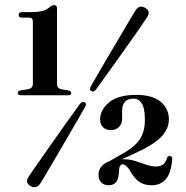

<svg xmlns="http://www.w3.org/2000/svg" viewBox="-20 -736 744 768"><path d="M68 -665.5Q54.5 -665.5 54.5 -676.5Q54.5 -687.5 68.5 -687.5H102Q133.5 -687.5 151.2 -692.5Q169 -697.5 181.5 -710Q190.5 -715.5 196 -715.5Q208 -715.5 208 -703.5V-401Q208 -383 223.5 -379.5L254 -374Q265 -371.5 265 -364.5Q265 -355 251.5 -355H64.5Q51 -355 51 -364.5Q51 -372 62.5 -374.5L94 -379.5Q111.5 -383 111.5 -401V-649Q111.5 -665.5 97.5 -665.5ZM364 -378Q355 -366 345.5 -371.5Q336 -376.5 343 -390Q350 -402.5 368.2 -434Q386.5 -465.5 410 -505.5Q433.5 -545.5 457 -585.2Q480.5 -625 498 -654.5Q515.5 -684 521.5 -693.5Q537 -718.5 561 -704.5Q584.5 -691 568 -666.5Q563 -658 543.5 -630Q524 -602 497.2 -564.2Q470.5 -526.5 443.2 -488.2Q416 -450 394.2 -420Q372.5 -390 364 -378ZM299.5 -320Q309 -332 318.5 -327Q328.5 -321.5 320 -308Q313 -295.5 295 -264Q277 -232.5 253.2 -192Q229.5 -151.5 206.2 -111.5Q183 -71.5 165.2 -41.8Q147.5 -12 141.5 -2.5Q126 21.5 102 8Q78.5 -5 95 -30Q100.5 -38.5 120.2 -66.8Q140 -95 166.5 -133Q193 -171 220.5 -209.8Q248 -248.5 269.5 -278.5Q291 -308.5 299.5 -320ZM374 -36Q374 -74.5 416.5 -90.5L464.5 -118Q515.5 -145 537.5 -176.5Q559.5 -208 559.5 -255.5Q559.5 -303.5 547.2 -322.5Q535 -341.5 513.5 -341.5Q490.5 -341.5 479.5 -328.5Q468.5 -315.5 468.5 -294V-261.5Q468.5 -240.5 455.8 -228Q443 -215.5 423.5 -215.5Q404 -215.5 392.2 -227Q380.5 -238.5 380.5 -259Q380.5 -296.5 416.5 -326.5Q452.5 -356.5 525 -356.5Q589.5 -356.5 622.5 -329Q655.5 -301.5 655.5 -258.5Q655.5 -220.5 625.2 -188.8Q595 -157 519 -122.5L468 -99Q472 -99 476 -99Q499 -99 521.5 -91.8Q544 -84.5 564.8 -77.2Q585.5 -70 603.5 -70Q621.5 -70 632 -77.8Q642.5 -85.5 648.5 -104.5Q651 -112.5 659 -112Q670.5 -111.5 669 -98.5Q663.5 -40.5 642 -17.8Q620.5 5 587 5Q557.5 5 537.8 -8Q518 -21 498 -56.5Q481.5 -79 471 -79Q464 -79 460 -71.8Q456 -64.5 455.5 -46Q454 -18 443.5 -6.5Q433 5 414 5Q396 5 385 -6.2Q374 -17.5 374 -36Z"/></svg>

Font: Fraunces 72pt SemiBold
Style: Regular
Weight: 600
Version: Version 1.000;[b76b70a41]